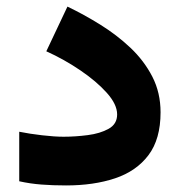

<svg xmlns="http://www.w3.org/2000/svg" viewBox="-20 -566 548 585"><path d="M173.8 -149.4Q209.5 -149.4 247.3 -154.3Q285.2 -159.2 311 -173.6Q336.9 -188 336.9 -217.3Q336.9 -248 305.4 -283.2Q273.9 -318.4 224.6 -351.8Q175.3 -385.3 121.1 -409.7L185.5 -545.9Q235.4 -522 285.4 -491Q335.4 -460 377.2 -420.7Q418.9 -381.3 444.1 -332.5Q469.2 -283.7 469.2 -223.6Q469.2 -142.1 432.4 -93.3Q395.5 -44.4 330.6 -22.7Q265.6 -1 181.2 -1Q140.6 -1 106.2 -3.7Q71.8 -6.3 38.6 -13.7V-164.6Q70.3 -158.2 108.4 -153.8Q146.5 -149.4 173.8 -149.4Z"/></svg>

Font: Vazirmatn UI FD Black
Style: Regular
Weight: 900
Designer: Saber Rastikerdar
Foundry: Saber Rastikerdar
Version: Version 33.003